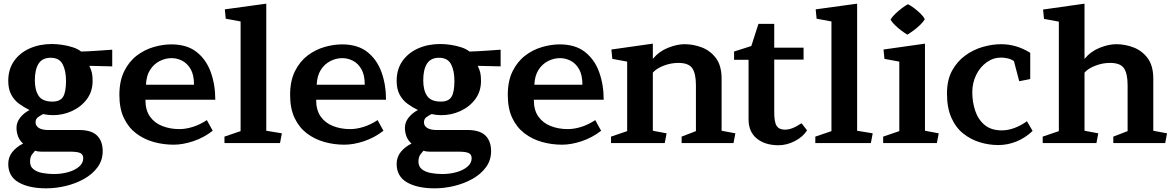

<svg xmlns="http://www.w3.org/2000/svg" viewBox="-20 -780 6413 1047"><path d="M485 -339Q485 -281 453.5 -239Q422 -197 372.5 -174.5Q323 -152 269 -152Q242 -152 215 -158Q198 -149 186 -140Q174 -131 174 -112Q174 -95 190 -83.5Q206 -72 239 -71H419Q483 -69 511.5 -38.5Q540 -8 540 44Q540 94 512 132Q484 170 438.5 195.5Q393 221 339 234Q285 247 232 247Q138 247 81.5 214.5Q25 182 25 114Q25 76 48 48Q71 20 106 3Q86 -15 78 -37.5Q70 -60 70 -83Q70 -113 90 -138.5Q110 -164 141 -180Q112 -194 85 -213.5Q58 -233 41.5 -263.5Q25 -294 25 -339Q25 -402 56.5 -447Q88 -492 142 -516Q196 -540 263 -540Q289 -540 319.5 -535.5Q350 -531 377.5 -522Q405 -513 422 -499Q436 -499 464 -500.5Q492 -502 521 -504Q538 -505 555.5 -506.5Q573 -508 592 -509V-418L467 -421Q477 -401 481 -383.5Q485 -366 485 -339ZM266 -226Q308 -226 324 -252Q340 -278 340 -339Q340 -395 321.5 -430Q303 -465 256 -465Q211 -465 190.5 -433Q170 -401 170 -342Q170 -288 191 -257Q212 -226 266 -226ZM246 47Q224 47 204.5 47Q185 47 171 42Q162 52 154 63Q146 74 144 95Q142 126 161.5 142Q181 158 212 163.5Q243 169 273 169Q316 169 352.5 158.5Q389 148 411.5 128.5Q434 109 434 83Q434 63 418.5 55Q403 47 361 47Z M773 -236Q773 -179 798 -144Q823 -109 865.5 -92.5Q908 -76 958 -76Q993 -76 1031.5 -88Q1070 -100 1108 -125L1140 -67Q1091 -29 1034 -10Q977 9 927 9Q870 9 817 -6Q764 -21 722 -53Q680 -85 655.5 -136.5Q631 -188 631 -262Q631 -339 657.5 -392Q684 -445 726 -477Q768 -509 818 -523.5Q868 -538 914 -538Q999 -538 1051.5 -497Q1104 -456 1129 -387.5Q1154 -319 1154 -236ZM1038 -318Q1038 -371 1020 -402.5Q1002 -434 974 -448.5Q946 -463 916 -463Q882 -463 850.5 -447Q819 -431 798.5 -399Q778 -367 776 -318Z M1211 -678 1206 -729 1432 -760V-67L1517 -53L1507 0H1204V-35L1292 -65V-663Z M1704 -236Q1704 -179 1729 -144Q1754 -109 1796.5 -92.5Q1839 -76 1889 -76Q1924 -76 1962.5 -88Q2001 -100 2039 -125L2071 -67Q2022 -29 1965 -10Q1908 9 1858 9Q1801 9 1748 -6Q1695 -21 1653 -53Q1611 -85 1586.5 -136.5Q1562 -188 1562 -262Q1562 -339 1588.5 -392Q1615 -445 1657 -477Q1699 -509 1749 -523.5Q1799 -538 1845 -538Q1930 -538 1982.5 -497Q2035 -456 2060 -387.5Q2085 -319 2085 -236ZM1969 -318Q1969 -371 1951 -402.5Q1933 -434 1905 -448.5Q1877 -463 1847 -463Q1813 -463 1781.5 -447Q1750 -431 1729.5 -399Q1709 -367 1707 -318Z M2603 -339Q2603 -281 2571.5 -239Q2540 -197 2490.5 -174.5Q2441 -152 2387 -152Q2360 -152 2333 -158Q2316 -149 2304 -140Q2292 -131 2292 -112Q2292 -95 2308 -83.5Q2324 -72 2357 -71H2537Q2601 -69 2629.5 -38.5Q2658 -8 2658 44Q2658 94 2630 132Q2602 170 2556.5 195.5Q2511 221 2457 234Q2403 247 2350 247Q2256 247 2199.5 214.5Q2143 182 2143 114Q2143 76 2166 48Q2189 20 2224 3Q2204 -15 2196 -37.5Q2188 -60 2188 -83Q2188 -113 2208 -138.5Q2228 -164 2259 -180Q2230 -194 2203 -213.5Q2176 -233 2159.5 -263.5Q2143 -294 2143 -339Q2143 -402 2174.5 -447Q2206 -492 2260 -516Q2314 -540 2381 -540Q2407 -540 2437.5 -535.5Q2468 -531 2495.5 -522Q2523 -513 2540 -499Q2554 -499 2582 -500.5Q2610 -502 2639 -504Q2656 -505 2673.5 -506.5Q2691 -508 2710 -509V-418L2585 -421Q2595 -401 2599 -383.5Q2603 -366 2603 -339ZM2384 -226Q2426 -226 2442 -252Q2458 -278 2458 -339Q2458 -395 2439.5 -430Q2421 -465 2374 -465Q2329 -465 2308.5 -433Q2288 -401 2288 -342Q2288 -288 2309 -257Q2330 -226 2384 -226ZM2364 47Q2342 47 2322.5 47Q2303 47 2289 42Q2280 52 2272 63Q2264 74 2262 95Q2260 126 2279.5 142Q2299 158 2330 163.5Q2361 169 2391 169Q2434 169 2470.5 158.5Q2507 148 2529.5 128.5Q2552 109 2552 83Q2552 63 2536.5 55Q2521 47 2479 47Z M2891 -236Q2891 -179 2916 -144Q2941 -109 2983.5 -92.5Q3026 -76 3076 -76Q3111 -76 3149.5 -88Q3188 -100 3226 -125L3258 -67Q3209 -29 3152 -10Q3095 9 3045 9Q2988 9 2935 -6Q2882 -21 2840 -53Q2798 -85 2773.5 -136.5Q2749 -188 2749 -262Q2749 -339 2775.5 -392Q2802 -445 2844 -477Q2886 -509 2936 -523.5Q2986 -538 3032 -538Q3117 -538 3169.5 -497Q3222 -456 3247 -387.5Q3272 -319 3272 -236ZM3156 -318Q3156 -371 3138 -402.5Q3120 -434 3092 -448.5Q3064 -463 3034 -463Q3000 -463 2968.5 -447Q2937 -431 2916.5 -399Q2896 -367 2894 -318Z M3319 -459 3314 -510 3540 -542V-459Q3574 -500 3623 -519.5Q3672 -539 3713 -539Q3761 -539 3807 -521.5Q3853 -504 3883.5 -464Q3914 -424 3915 -355V-67L3990 -53L3980 0H3697V-35L3775 -65V-315Q3775 -379 3755 -408Q3735 -437 3679 -437Q3639 -437 3599.5 -422Q3560 -407 3540 -384V-67L3615 -53L3605 0H3312V-35L3400 -65V-444Z M4381 -69Q4358 -33 4314 -10.5Q4270 12 4225 12Q4152 12 4107 -24.5Q4062 -61 4062 -129V-454H3983V-499L4077 -529L4116 -650H4202V-520H4362V-455H4202V-168Q4202 -113 4215.5 -93Q4229 -73 4260 -73Q4280 -73 4301 -81Q4322 -89 4351 -108Z M4433 -678 4428 -729 4654 -760V-67L4739 -53L4729 0H4426V-35L4514 -65V-663Z M4836 -673Q4845 -688 4861.5 -704Q4878 -720 4897 -734.5Q4916 -749 4931 -757Q4946 -750 4964.5 -736Q4983 -722 4999.5 -706Q5016 -690 5023 -675Q5015 -661 4998 -644.5Q4981 -628 4962 -614Q4943 -600 4928 -591Q4914 -599 4895.5 -613Q4877 -627 4860.5 -643Q4844 -659 4836 -673ZM4803 -459 4798 -510 5024 -542V-67L5099 -53L5089 0H4796V-35L4884 -65V-444Z M5509 -447Q5492 -458 5474 -462Q5456 -466 5439 -466Q5396 -466 5360 -440Q5324 -414 5303 -371Q5282 -328 5282 -277Q5282 -224 5298 -176Q5314 -128 5349.5 -98.5Q5385 -69 5443 -69Q5477 -69 5513 -82.5Q5549 -96 5580 -119L5611 -66Q5571 -28 5523 -8.5Q5475 11 5424 11Q5373 11 5323.5 -4Q5274 -19 5233 -51.5Q5192 -84 5168 -138Q5144 -192 5144 -270Q5144 -344 5172 -395Q5200 -446 5244.5 -478Q5289 -510 5340.5 -524.5Q5392 -539 5439 -539Q5523 -539 5598 -492V-349L5538 -337Z M5673 -677 5668 -728 5894 -760V-459Q5928 -500 5977 -519.5Q6026 -539 6067 -539Q6115 -539 6161 -521.5Q6207 -504 6237.5 -464Q6268 -424 6269 -355V-67L6344 -53L6334 0H6051V-35L6129 -65V-315Q6129 -379 6109 -408Q6089 -437 6033 -437Q5993 -437 5953.5 -422Q5914 -407 5894 -384V-67L5969 -53L5959 0H5666V-35L5754 -65V-662Z"/></svg>

Font: Brawler
Style: Bold
Weight: 700
Designer: Oleg Frolov, Haley Fiege
Foundry: Oleg Frolov, Haley Fiege
Version: Version 1.101; ttfautohint (v1.8.3)